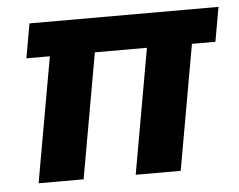

<svg xmlns="http://www.w3.org/2000/svg" viewBox="-42 -545 742 595"><g transform="rotate(-5 329.0 -248.0)"><path d="M55 0 124 -389H51L70 -496H658L639 -389H566L497 0H357L426 -389H264L195 0Z"/></g></svg>

Font: DM Sans 28pt ExtraBold
Style: Italic
Weight: 800
Italic angle: -10°
Version: Version 4.004;gftools[0.9.30]